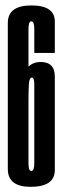

<svg xmlns="http://www.w3.org/2000/svg" viewBox="-20 -700 240 725"><path d="M95.5 5.5Q187 5.5 187 -58Q187 -121.5 187 -236.5Q187 -355.5 187 -410.8Q187 -466 133 -466Q91.5 -466 69.2 -424.5Q47 -383 47 -332.5L87.5 -317Q87.5 -353.5 89 -380.2Q90.5 -407 100 -407Q109.5 -407 109.5 -382Q109.5 -357 109.5 -230.5Q109.5 -113 109.5 -83.8Q109.5 -54.5 98 -54.5Q87.5 -54.5 87.5 -83.8Q87.5 -113 87.5 -298Q87.5 -557 87.5 -588.2Q87.5 -619.5 98 -619.5Q109.5 -619.5 109.5 -590.2Q109.5 -561 109.5 -500H187Q187 -557.5 187 -618.5Q187 -679.5 98.5 -679.5Q9.5 -679.5 9.5 -613.2Q9.5 -547 9.5 -317.5Q9.5 -129 9.5 -61.8Q9.5 5.5 95.5 5.5Z"/></svg>

Font: Anybody UltraCondensed
Style: Regular
Weight: 400
Width: 1
Version: Version 1.113;gftools[0.9.25]